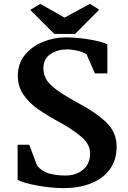

<svg xmlns="http://www.w3.org/2000/svg" viewBox="-20 -958 662 991"><path d="M71 0ZM71 -30V-211H131L171 -104Q195 -74 232 -63Q269 -52 318 -52Q372 -52 408.5 -82Q445 -112 445 -167Q445 -210 407.5 -245Q370 -280 302 -319Q223 -362 177 -394Q131 -426 101.5 -468.5Q72 -511 72 -567Q72 -630 108.5 -674.5Q145 -719 202 -742Q259 -765 320 -765Q378 -765 443 -754Q508 -743 534 -729V-579H470L427 -677Q413 -688 383 -695.5Q353 -703 325 -703Q278 -703 241 -679Q204 -655 204 -605Q204 -553 247.5 -514.5Q291 -476 382 -427Q478 -376 530 -325Q582 -274 582 -201Q582 -131 545.5 -82.5Q509 -34 447 -10.5Q385 13 310 13Q246 13 174 0Q102 -13 71 -30ZM188 -938 313 -867 444 -938 492 -908 368 -783H260L136 -907Z"/></svg>

Font: Martel ExtraBold
Style: Regular
Weight: 800
Designer: Dan Reynolds
Foundry: Dan Reynolds
Version: Version 1.001; ttfautohint (v1.1) -l 5 -r 5 -G 72 -x 0 -D la